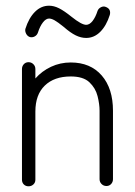

<svg xmlns="http://www.w3.org/2000/svg" viewBox="-20 -640 473 673"><path d="M80 13Q70 13 63.5 6.5Q57 0 57 -10V-398Q57 -408 63.5 -415Q70 -422 80 -422Q90 -422 97 -415Q104 -408 104 -398V-365Q127 -391 159 -406Q191 -421 228 -421Q297 -421 336.5 -375.5Q376 -330 376 -252V-12Q376 -2 369.5 5Q363 12 353 12Q343 12 336 5Q329 -2 329 -12V-252Q329 -275 322 -303Q315 -331 293.5 -351.5Q272 -372 228 -372Q170 -372 137 -340Q104 -308 104 -249V-10Q104 0 97 6.5Q90 13 80 13ZM282 -507Q264 -507 245.5 -516Q227 -525 203 -546Q182 -563 171 -569Q160 -575 152 -575Q141 -575 130.5 -561.5Q120 -548 113 -526Q110 -517 102 -512.5Q94 -508 85 -510Q76 -513 71.5 -522Q67 -531 69 -539Q81 -577 102.5 -598.5Q124 -620 152 -620Q169 -620 187 -611Q205 -602 231 -581Q266 -553 282 -553Q294 -553 304.5 -566.5Q315 -580 322 -602Q325 -610 333.5 -614.5Q342 -619 350 -616Q370 -609 365 -588Q353 -550 331.5 -528.5Q310 -507 282 -507Z"/></svg>

Font: Zen Kurenaido
Style: Regular
Weight: 400
Designer: Yoshimichi Ohira
Foundry: Positype
Version: Version 1.001